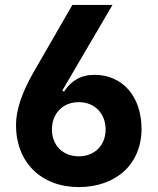

<svg xmlns="http://www.w3.org/2000/svg" viewBox="-20 -750 640 780"><path d="M300 10C453 10 555 -85 555 -226C555 -358 478 -446 364 -446C307 -446 269 -421 240 -378L233 -382L437 -730H274L116 -456C68 -372 45 -302 45 -242C45 -91 147 10 300 10ZM300 -115C235 -115 191 -160 191 -224C191 -289 235 -335 300 -335C365 -335 409 -289 409 -224C409 -160 365 -115 300 -115Z"/></svg>

Font: Tekne LDO ExtraBold
Style: Regular
Weight: 800
Monospace: yes
Designer: Alessio Laiso, Mario Rullo, Paolo Rosset
Foundry: Alessio Laiso
Version: Version 1.000;hotconv 1.0.109;makeotfexe 2.5.65596